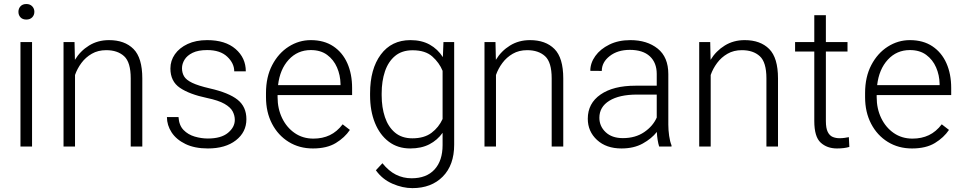

<svg xmlns="http://www.w3.org/2000/svg" viewBox="-20 -741 4868 971"><path d="M73.2 -681.2Q73.2 -697.8 83.7 -709.2Q94.2 -720.7 113.3 -720.7Q131.8 -720.7 142.8 -709.2Q153.8 -697.8 153.8 -681.2Q153.8 -664.6 142.8 -653.3Q131.8 -642.1 113.3 -642.1Q94.2 -642.1 83.7 -653.3Q73.2 -664.6 73.2 -681.2ZM142.1 -528.3V0H83.5V-528.3Z M517.1 -487.3Q475.6 -487.3 444.3 -469.2Q413.1 -451.2 391.8 -422.6Q370.6 -394 359.4 -361.8V0H301.3V-528.3H356.9L358.9 -438.5Q386.2 -483.4 430.4 -510.7Q474.6 -538.1 531.2 -538.1Q610.4 -538.1 655 -493.4Q699.7 -448.7 699.7 -344.2V0H641.1V-344.7Q641.1 -426.3 607.7 -456.8Q574.2 -487.3 517.1 -487.3Z M1167.5 -134.8Q1167.5 -156.7 1156.7 -177.5Q1146 -198.2 1115.5 -215.8Q1085 -233.4 1026.4 -245.6Q938 -264.2 889.9 -296.9Q841.8 -329.6 841.8 -394.5Q841.8 -434.1 864.5 -466.6Q887.2 -499 929 -518.6Q970.7 -538.1 1027.8 -538.1Q1119.6 -538.1 1171.4 -493.2Q1223.1 -448.2 1223.1 -380.4H1164.6Q1164.6 -420.9 1129.2 -454.3Q1093.8 -487.8 1027.8 -487.8Q982.4 -487.8 954.3 -474.1Q926.3 -460.4 913.3 -439.2Q900.4 -418 900.4 -396Q900.4 -373 910.9 -355Q921.4 -336.9 951.7 -322.3Q981.9 -307.6 1041 -293.9Q1137.2 -272 1181.6 -236.6Q1226.1 -201.2 1226.1 -138.2Q1226.1 -72.8 1173.1 -31.5Q1120.1 9.8 1031.2 9.8Q964.4 9.8 918 -12.7Q871.6 -35.2 847.9 -71.5Q824.2 -107.9 824.2 -148.9H882.8Q885.3 -107.4 908.2 -83.7Q931.2 -60.1 964.6 -50.3Q998 -40.5 1031.2 -40.5Q1098.1 -40.5 1132.8 -69.1Q1167.5 -97.7 1167.5 -134.8Z M1562.5 9.8Q1493.7 9.8 1439.9 -23.4Q1386.2 -56.6 1355.7 -115.2Q1325.2 -173.8 1325.2 -249.5V-270.5Q1325.2 -352.1 1356.7 -412.1Q1388.2 -472.2 1439.9 -505.1Q1491.7 -538.1 1551.8 -538.1Q1619.1 -538.1 1665.8 -506.8Q1712.4 -475.6 1736.6 -421.1Q1760.7 -366.7 1760.7 -295.9V-260.3H1383.8V-249.5Q1383.8 -191.4 1406.7 -143.8Q1429.7 -96.2 1470.5 -68.1Q1511.2 -40 1564.9 -40Q1611.3 -40 1647.7 -57.4Q1684.1 -74.7 1712.9 -112.3L1749.5 -84Q1723.6 -45.4 1678.5 -17.8Q1633.3 9.8 1562.5 9.8ZM1551.8 -487.8Q1484.9 -487.8 1440.2 -439.2Q1395.5 -390.6 1386.2 -310.5H1702.1V-316.9Q1701.2 -361.3 1684.3 -400.1Q1667.5 -439 1634.5 -463.4Q1601.6 -487.8 1551.8 -487.8Z M1851.6 -258.8V-269Q1851.6 -392.1 1905.8 -465.1Q1960 -538.1 2055.7 -538.1Q2112.3 -538.1 2153.1 -515.4Q2193.8 -492.7 2219.7 -452.1L2222.7 -528.3H2276.9V-9.3Q2276.9 93.8 2219.2 152.1Q2161.6 210.4 2065.4 210.4Q2016.1 210.4 1964.6 188Q1913.1 165.5 1880.9 120.1L1914.1 84.5Q1945.8 124 1982.4 142.3Q2019 160.6 2061.5 160.6Q2136.7 160.6 2177.5 116.2Q2218.3 71.8 2218.3 -7.3V-69.3Q2191.9 -32.2 2151.4 -11.2Q2110.8 9.8 2054.7 9.8Q1991.7 9.8 1946.3 -24.4Q1900.9 -58.6 1876.2 -119.4Q1851.6 -180.2 1851.6 -258.8ZM1910.2 -269V-258.8Q1910.2 -197.8 1926.8 -148.4Q1943.4 -99.1 1977.8 -70.3Q2012.2 -41.5 2065.4 -41.5Q2125.5 -41.5 2162.4 -69.3Q2199.2 -97.2 2218.3 -139.2V-382.8Q2201.7 -423.8 2166.3 -455.3Q2130.9 -486.8 2066.4 -486.8Q2012.7 -486.8 1978 -458Q1943.4 -429.2 1926.8 -379.9Q1910.2 -330.6 1910.2 -269Z M2646 -487.3Q2604.5 -487.3 2573.2 -469.2Q2542 -451.2 2520.8 -422.6Q2499.5 -394 2488.3 -361.8V0H2430.2V-528.3H2485.8L2487.8 -438.5Q2515.1 -483.4 2559.3 -510.7Q2603.5 -538.1 2660.2 -538.1Q2739.3 -538.1 2783.9 -493.4Q2828.6 -448.7 2828.6 -344.2V0H2770V-344.7Q2770 -426.3 2736.6 -456.8Q2703.1 -487.3 2646 -487.3Z M3313.5 0Q3309.1 -13.7 3305.9 -33.4Q3302.7 -53.2 3301.8 -73.7Q3275.4 -40 3230.5 -15.1Q3185.5 9.8 3123 9.8Q3045.9 9.8 2999.3 -33.2Q2952.6 -76.2 2952.6 -140.6Q2952.6 -218.3 3017.1 -262.9Q3081.5 -307.6 3193.4 -307.6H3301.3V-367.2Q3301.3 -423.8 3266.4 -456.3Q3231.4 -488.8 3165 -488.8Q3103.5 -488.8 3063.5 -457.5Q3023.4 -426.3 3023.4 -382.3L2965.3 -382.8Q2965.3 -422.4 2990.7 -457.8Q3016.1 -493.2 3061.8 -515.6Q3107.4 -538.1 3168 -538.1Q3252.4 -538.1 3306.2 -495.1Q3359.9 -452.1 3359.9 -366.2V-110.8Q3359.9 -83.5 3364 -54.2Q3368.2 -24.9 3376 -6.3V0ZM3129.9 -42.5Q3193.4 -42.5 3237.8 -72.8Q3282.2 -103 3301.3 -146.5V-262.7H3201.7Q3111.8 -262.7 3061.5 -231.4Q3011.2 -200.2 3011.2 -145.5Q3011.2 -102.5 3043 -72.5Q3074.7 -42.5 3129.9 -42.5Z M3731.9 -487.3Q3690.4 -487.3 3659.2 -469.2Q3627.9 -451.2 3606.7 -422.6Q3585.4 -394 3574.2 -361.8V0H3516.1V-528.3H3571.8L3573.7 -438.5Q3601.1 -483.4 3645.3 -510.7Q3689.5 -538.1 3746.1 -538.1Q3825.2 -538.1 3869.9 -493.4Q3914.6 -448.7 3914.6 -344.2V0H3856V-344.7Q3856 -426.3 3822.5 -456.8Q3789.1 -487.3 3731.9 -487.3Z M4266.1 -528.3V-480.5H4156.7V-128.9Q4156.7 -92.3 4166.3 -73.5Q4175.8 -54.7 4191.7 -48.3Q4207.5 -42 4225.6 -42Q4238.8 -42 4251 -43.7Q4263.2 -45.4 4272.9 -47.4L4275.4 2Q4250 9.8 4212.9 9.8Q4162.6 9.8 4130.4 -19.8Q4098.1 -49.3 4098.1 -128.9V-480.5H4001V-528.3H4098.1V-664.1H4156.7V-528.3Z M4592.3 9.8Q4523.4 9.8 4469.7 -23.4Q4416 -56.6 4385.5 -115.2Q4355 -173.8 4355 -249.5V-270.5Q4355 -352.1 4386.5 -412.1Q4418 -472.2 4469.7 -505.1Q4521.5 -538.1 4581.5 -538.1Q4648.9 -538.1 4695.6 -506.8Q4742.2 -475.6 4766.4 -421.1Q4790.5 -366.7 4790.5 -295.9V-260.3H4413.6V-249.5Q4413.6 -191.4 4436.5 -143.8Q4459.5 -96.2 4500.2 -68.1Q4541 -40 4594.7 -40Q4641.1 -40 4677.5 -57.4Q4713.9 -74.7 4742.7 -112.3L4779.3 -84Q4753.4 -45.4 4708.3 -17.8Q4663.1 9.8 4592.3 9.8ZM4581.5 -487.8Q4514.6 -487.8 4470 -439.2Q4425.3 -390.6 4416 -310.5H4731.9V-316.9Q4731 -361.3 4714.1 -400.1Q4697.3 -439 4664.3 -463.4Q4631.3 -487.8 4581.5 -487.8Z"/></svg>

Font: Vazirmatn UI ExtraLight
Style: Regular
Weight: 200
Designer: Saber Rastikerdar
Foundry: Saber Rastikerdar
Version: Version 33.003